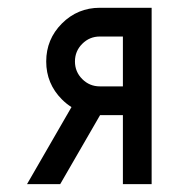

<svg xmlns="http://www.w3.org/2000/svg" viewBox="-20 -469 455 489"><path d="M293 -249V-376H234.4Q208 -376 189.5 -357.4Q170.9 -338.9 170.9 -312.5Q170.9 -286.1 189.5 -267.6Q208 -249 234.4 -249ZM366.2 0H293V-175.8H234.9L133.3 0H48.8L162.1 -196.3Q149.4 -204.1 137.7 -215.8Q97.7 -255.9 97.7 -312.5Q97.7 -369.1 137.7 -409.2Q177.7 -449.2 234.4 -449.2H366.2Z"/></svg>

Font: Catrinity
Style: Regular
Weight: 400
Designer: Alexander Lange
Foundry: High-Logic / Made with FontCreator
Version: Version 2.090;May 20, 2024;FontCreator 15.0.0.2974 64-bit